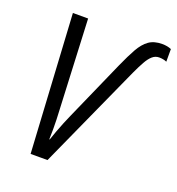

<svg xmlns="http://www.w3.org/2000/svg" viewBox="-131 -827 859 933"><g transform="rotate(20 298.5 -360.5)"><path d="M130.9 0 89.8 -713.9H168.5L189.9 -249Q191.4 -225.1 192.1 -200.2Q192.9 -175.3 192.9 -149.7Q192.9 -124 191.9 -97.7L194.3 -98.1Q201.2 -119.1 210.4 -144Q219.7 -168.9 230 -194.3Q240.2 -219.7 250.5 -242.2L388.2 -553.2Q412.6 -607.9 433.6 -645.3Q454.6 -682.6 481.2 -701.7Q507.8 -720.7 549.3 -720.7Q564 -720.7 575.4 -718.5Q586.9 -716.3 597.2 -711.9V-646.5Q589.4 -650.4 579.1 -652.3Q568.8 -654.3 558.1 -654.3Q538.6 -654.3 523.2 -640.9Q507.8 -627.4 493.7 -602.1Q479.5 -576.7 462.4 -539.6L218.3 0Z"/></g></svg>

Font: Open Sans SemiCondensed
Style: Italic
Weight: 400
Width: 4
Italic angle: -12°
Designer: Monotype Design Team
Foundry: Monotype Imaging Inc.
Version: Version 3.000